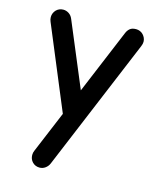

<svg xmlns="http://www.w3.org/2000/svg" viewBox="-116 -629 779 945"><g transform="rotate(15 273.5 -156.5)"><path d="M218.8 -50.8 43 -473.1Q38.1 -484.4 38.1 -496.1Q38.1 -506.3 42 -515.6Q45.9 -524.9 52.7 -532Q59.6 -539.1 68.8 -543Q78.1 -546.9 88.9 -546.9Q104 -546.9 117.2 -538.3Q130.4 -529.8 137.2 -513.2L274.4 -185.5L411.6 -514.2Q417.5 -528.8 428.5 -537.8Q439.5 -546.9 459.5 -546.9Q470.2 -546.9 479.5 -543Q488.8 -539.1 495.6 -532Q502.4 -524.9 506.6 -515.6Q510.7 -506.3 510.7 -496.1Q510.7 -485.4 505.4 -473.1L224.6 200.2Q218.3 215.3 205.1 224.9Q191.9 234.4 176.3 234.4Q154.3 234.4 139.9 219.7Q125.5 205.1 125.5 183.1Q125.5 171.4 130.4 160.6Z"/></g></svg>

Font: Comfortaa
Style: Bold
Weight: 700
Designer: Johan Aakerlund
Foundry: Johan Aakerlund
Version: Version 2.001; ttfautohint (v1.4.1)